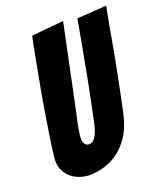

<svg xmlns="http://www.w3.org/2000/svg" viewBox="-137 -819 794 929"><g transform="rotate(-20 259.5 -354.5)"><path d="M165 18Q142 18 118 10.5Q94 3 75 -12Q56 -27 43.5 -50Q31 -73 31 -104Q31 -108 31 -112Q31 -116 32 -120Q36 -161 45 -219Q54 -277 64 -340Q74 -403 86 -466.5Q98 -530 107.5 -582Q117 -634 124 -668.5Q131 -703 133 -711Q154 -713 183 -716Q212 -719 237 -721Q268 -724 298 -727Q272 -606 252 -508Q243 -466 234.5 -424Q226 -382 218.5 -347Q211 -312 205.5 -286.5Q200 -261 196.5 -245Q193 -229 188.5 -204.5Q184 -180 184 -160Q184 -144 192 -133.5Q200 -123 212 -123Q229 -123 240 -136.5Q251 -150 258.5 -169Q266 -188 269.5 -207.5Q273 -227 276 -238Q282 -267 289.5 -302.5Q297 -338 304.5 -376.5Q312 -415 319.5 -455Q327 -495 334 -533Q351 -621 367 -715L519 -725Q519 -725 514 -699Q509 -673 501 -630Q493 -587 483.5 -532Q474 -477 462 -417.5Q450 -358 438.5 -300.5Q427 -243 416 -195Q402 -138 376.5 -98Q351 -58 316.5 -32Q282 -6 243 6Q204 18 165 18Z"/></g></svg>

Font: Bangers
Style: Regular
Weight: 400
Designer: vernon adams
Foundry: Vernon Adams
Version: Version 2.000